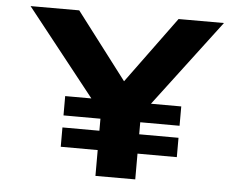

<svg xmlns="http://www.w3.org/2000/svg" viewBox="-50 -761 1030 822"><g transform="rotate(5 464.5 -350.0)"><path d="M388.8 0V-320L405.8 -249L48.8 -700H257.9L519.9 -356H432.8L684.8 -700H879.9L552.9 -268L559.9 -328V0ZM230 -111.3V-194.4L728.9 -193.5V-110.4ZM230 -246.1V-329.1L728.9 -328.3V-245.2Z"/></g></svg>

Font: Lexend Tera
Style: Regular
Weight: 400
Designer: Bonnie Shaver-Troup, Thomas Jockin
Foundry: Lexend
Version: Version 1.007